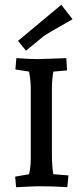

<svg xmlns="http://www.w3.org/2000/svg" viewBox="-20 -775 351 799"><path d="M196 -405V-133Q196 -83 202 -50L265 -45L260 4Q205 0 134 0L47 4L43 -40L101 -50Q108 -82 108 -110V-410Q108 -438 101 -477L44 -486L48 -533Q112 -529 135 -529L256 -533L259 -482L202 -477Q196 -444 196 -405ZM235 -755 282 -695Q176 -635 161 -624L88 -564L55 -605Z"/></svg>

Font: Andada SC
Style: Regular
Weight: 400
Designer: Carolina Giovagnoli
Foundry: Carolina Giovagnoli
Version: Version 1.003